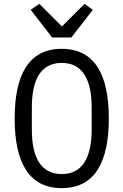

<svg xmlns="http://www.w3.org/2000/svg" viewBox="-20 -963 640 995"><path d="M300 12C470 12 544 -121 544 -349C544 -577 470 -710 300 -710C130 -710 56 -577 56 -349C56 -121 130 12 300 12ZM300 -61C189 -61 145 -152 145 -292V-406C145 -546 189 -637 300 -637C411 -637 455 -546 455 -406V-292C455 -152 411 -61 300 -61ZM350 -769 461 -912 418 -943 301 -826 184 -943 139 -912 250 -769Z"/></svg>

Font: IBM Plex Mono
Style: Regular
Weight: 400
Monospace: yes
Designer: Mike Abbink, Paul van der Laan, Pieter van Rosmalen
Foundry: Bold Monday
Version: Version 2.004